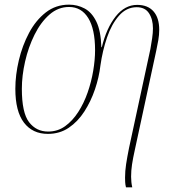

<svg xmlns="http://www.w3.org/2000/svg" viewBox="-20 -566 766 826"><path d="M522 240Q519 228 518.5 217.5Q518 207 518 198Q518 170 522.5 140.5Q527 111 535 71L627 -355Q631 -377 634.5 -401Q638 -425 638 -444Q638 -483 621 -509Q604 -535 568 -535Q524 -535 492 -498.5Q460 -462 440.5 -405Q421 -348 412 -284Q406 -233 388.5 -181.5Q371 -130 343 -86.5Q315 -43 276 -16.5Q237 10 186 10Q120 10 83 -38.5Q46 -87 46 -184Q46 -243 61 -306.5Q76 -370 105 -424.5Q134 -479 177 -512.5Q220 -546 277 -546Q313 -546 344 -529.5Q375 -513 394.5 -473Q414 -433 416 -363H418Q438 -445 477.5 -495Q517 -545 570 -545Q616 -545 640.5 -517Q665 -489 665 -438Q665 -416 661 -393Q657 -370 652 -347L560 79Q552 115 548 141.5Q544 168 544 194Q544 218 549 240ZM187 0Q228 0 260 -23Q292 -46 316.5 -84Q341 -122 357 -168Q373 -214 381 -261.5Q389 -309 389 -350Q389 -441 359.5 -488.5Q330 -536 277 -536Q230 -536 192.5 -503Q155 -470 128.5 -416.5Q102 -363 88 -301.5Q74 -240 74 -184Q74 -81 105 -40.5Q136 0 187 0Z"/></svg>

Font: Noto Serif Display SemiCondensed Thin
Style: Italic
Weight: 100
Width: 4
Italic angle: -12°
Designer: Monotype Design Team
Foundry: Monotype Imaging Inc.
Version: Version 2.009